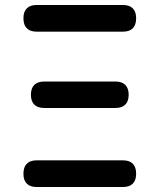

<svg xmlns="http://www.w3.org/2000/svg" viewBox="-20 -750 640 770"><path d="M473 0H127Q101 0 87.5 -13.5Q74 -27 74 -53Q74 -80 87.5 -93.5Q101 -107 127 -107H473Q499 -107 512.5 -93.5Q526 -80 526 -53Q526 -27 512.5 -13.5Q499 0 473 0ZM443 -317H157Q131 -317 117.5 -330.5Q104 -344 104 -370Q104 -396 117.5 -409.5Q131 -423 157 -423H443Q469 -423 482.5 -409.5Q496 -396 496 -370Q496 -344 482.5 -330.5Q469 -317 443 -317ZM473 -623H127Q101 -623 87.5 -636.5Q74 -650 74 -677Q74 -703 87.5 -716.5Q101 -730 127 -730H473Q499 -730 512.5 -716.5Q526 -703 526 -677Q526 -650 512.5 -636.5Q499 -623 473 -623Z"/></svg>

Font: Maple Mono SemiBold
Style: Regular
Weight: 600
Monospace: yes
Designer: subframe7536
Version: Version 7.000